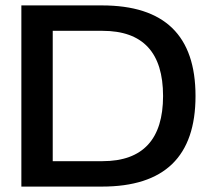

<svg xmlns="http://www.w3.org/2000/svg" viewBox="-20 -690 776 710"><path d="M357 -670H59V0H357C588 0 703 -111 703 -335C703 -559 588 -670 357 -670ZM175 -94V-576H359C509 -576 583 -495 583 -335C583 -176 509 -94 359 -94Z"/></svg>

Font: LT Wave Medium
Style: Regular
Weight: 500
Designer: Daniel Lyons
Version: Version 2.5 (Glyphs App)